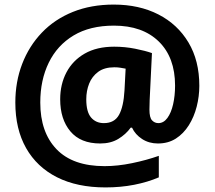

<svg xmlns="http://www.w3.org/2000/svg" viewBox="-20 -739 938 839"><path d="M851 -364Q851 -318 839.5 -273Q828 -228 805 -191.5Q782 -155 748.5 -133.5Q715 -112 670 -112Q631 -112 601 -131.5Q571 -151 557 -181H551Q530 -152 497 -132Q464 -112 418 -112Q332 -112 287.5 -165Q243 -218 243 -305Q243 -371 270.5 -423Q298 -475 350.5 -505Q403 -535 479 -535Q526 -535 571 -526Q616 -517 644 -507L634 -302Q634 -292 633.5 -280.5Q633 -269 633 -260Q633 -225 644.5 -213Q656 -201 672 -201Q695 -201 711.5 -223.5Q728 -246 736.5 -283.5Q745 -321 745 -365Q745 -488 674 -557.5Q603 -627 478 -627Q373 -627 301.5 -584Q230 -541 193 -465Q156 -389 156 -291Q156 -161 227 -87Q298 -13 437 -13Q494 -13 557 -26Q620 -39 674 -58V36Q625 57 566 68.5Q507 80 441 80Q317 80 229 35.5Q141 -9 94 -92Q47 -175 47 -291Q47 -382 77 -460Q107 -538 163 -596.5Q219 -655 298.5 -687Q378 -719 477 -719Q588 -719 672 -676Q756 -633 803.5 -553.5Q851 -474 851 -364ZM357 -305Q357 -250 378 -225.5Q399 -201 434 -201Q480 -201 500 -237Q520 -273 524 -344L529 -439Q518 -441 506 -443Q494 -445 480 -445Q436 -445 409 -425Q382 -405 369.5 -373.5Q357 -342 357 -305Z"/></svg>

Font: Noto Sans Georgian Bold
Style: Regular
Weight: 700
Designer: Monotype Design Team, Akaki Razmadze
Foundry: Google LLC
Version: Version 2.005; ttfautohint (v1.8.4.7-5d5b)